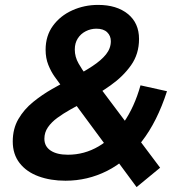

<svg xmlns="http://www.w3.org/2000/svg" viewBox="-20 -725 740 783"><path d="M247 12Q186 12 137 -6Q88 -24 60 -60Q32 -96 32 -148Q32 -200 55 -239.5Q78 -279 115 -309Q152 -339 192.5 -362Q233 -385 269 -404Q320 -431 356.5 -455Q393 -479 412.5 -503.5Q432 -528 432 -557Q432 -579 417 -593.5Q402 -608 373 -608Q350 -608 329.5 -597.5Q309 -587 297 -568Q285 -549 285 -523Q285 -493 300.5 -466Q316 -439 330 -421L230 -375Q218 -391 203 -412Q188 -433 177 -460.5Q166 -488 166 -522Q166 -579 196 -620Q226 -661 275 -683Q324 -705 380 -705Q456 -705 501.5 -668Q547 -631 547 -566Q547 -505 514.5 -459Q482 -413 431 -377Q380 -341 324 -310Q295 -294 266.5 -278Q238 -262 214 -244.5Q190 -227 175.5 -206Q161 -185 161 -159Q161 -128 186.5 -111Q212 -94 257 -94Q324 -94 382 -128Q440 -162 484 -225Q528 -288 553 -377L661 -353Q621 -229 558.5 -148.5Q496 -68 416.5 -28Q337 12 247 12ZM537 38 277 -314 383 -374 633 -41Z"/></svg>

Font: Hanken Grotesk
Style: Bold Italic
Weight: 700
Italic angle: -8°
Designer: Alfredo Marco Pradil
Foundry: Hanken Design Co.
Version: Version 3.013